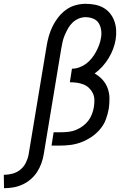

<svg xmlns="http://www.w3.org/2000/svg" viewBox="-150 -763 670 1006"><path d="M-129 223 -130 153Q-108 153 -85 147Q-62 141 -43.5 126Q-25 111 -14.5 89.5Q-4 68 0 46L94 -520Q98 -546 105.5 -572.5Q113 -599 125 -624Q137 -649 154.5 -671.5Q172 -694 195 -711Q218 -728 245 -735.5Q272 -743 298 -743Q323 -743 347 -738.5Q371 -734 391.5 -722.5Q412 -711 426.5 -693Q441 -675 449 -653Q457 -631 458.5 -606Q460 -581 456 -556Q452 -531 442.5 -506Q433 -481 419 -458Q405 -435 386.5 -414.5Q368 -394 346 -378Q369 -365 386.5 -346Q404 -327 413.5 -302Q423 -277 423.5 -249.5Q424 -222 420 -194Q415 -165 404.5 -137Q394 -109 374 -85.5Q354 -62 328.5 -45Q303 -28 275 -17.5Q247 -7 218.5 -3.5Q190 0 161 0H120L131 -70H172Q191 -70 210.5 -72.5Q230 -75 248.5 -82.5Q267 -90 284 -102.5Q301 -115 313 -131Q325 -147 332 -165.5Q339 -184 342 -203Q345 -222 344.5 -240.5Q344 -259 336.5 -274.5Q329 -290 316.5 -302Q304 -314 287.5 -320.5Q271 -327 253 -329.5Q235 -332 216 -332L227 -403Q246 -403 265.5 -410Q285 -417 301 -429Q317 -441 330 -457Q343 -473 352.5 -490.5Q362 -508 369 -526.5Q376 -545 379 -564Q383 -585 380 -605.5Q377 -626 367 -642Q357 -658 338 -665.5Q319 -673 298 -673Q280 -673 262 -665.5Q244 -658 230 -644.5Q216 -631 206.5 -614Q197 -597 189.5 -579.5Q182 -562 178 -544.5Q174 -527 171 -509L79 46Q75 70 66.5 93.5Q58 117 44 138.5Q30 160 10 177Q-10 194 -33.5 204.5Q-57 215 -81 219Q-105 223 -129 223Z"/></svg>

Font: Iosevka Term Curly
Style: Italic
Weight: 400
Italic angle: -9°
Designer: Belleve Invis
Foundry: Belleve Invis
Version: Version 32.3.0